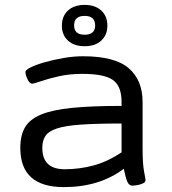

<svg xmlns="http://www.w3.org/2000/svg" viewBox="-20 -759 705 785"><path d="M241 6Q63 6 63 -154Q63 -205 82 -238Q101 -271 147.5 -290.5Q194 -310 274.5 -318Q355 -326 477 -326V-343Q477 -407 441.5 -432Q406 -457 317 -457Q264 -457 220 -447Q176 -437 147.5 -427Q119 -417 111 -417Q101 -417 92.5 -435Q84 -453 84 -465Q84 -473 106.5 -484Q129 -495 164.5 -505Q200 -515 241 -522Q282 -529 319 -529Q450 -529 506.5 -480Q563 -431 563 -342V-152Q563 -89 569 -58Q575 -27 575 -23Q575 -14 564 -9Q553 -4 540.5 -2Q528 0 521 0Q507 0 500 -17.5Q493 -35 486 -69Q387 6 241 6ZM245 -67Q303 -67 360.5 -82Q418 -97 477 -136V-254Q374 -254 310 -249.5Q246 -245 212 -233.5Q178 -222 165.5 -203Q153 -184 153 -154Q153 -67 245 -67ZM326 -570Q283 -570 258 -593Q233 -616 233 -654Q233 -693 258 -716Q283 -739 326 -739Q369 -739 394 -716Q419 -693 419 -654Q419 -616 394 -593Q369 -570 326 -570ZM326 -617Q369 -617 369 -655Q369 -694 326 -694Q283 -694 283 -655Q283 -617 326 -617Z"/></svg>

Font: Asap Expanded
Style: Regular
Weight: 400
Width: 7
Designer: Pablo Cosgaya
Foundry: Omnibus-Type
Version: Version 3.001; ttfautohint (v1.8.4.7-5d5b)